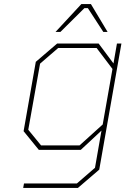

<svg xmlns="http://www.w3.org/2000/svg" viewBox="-20 -737 620 944"><path d="M253 -580 380 -717H427L509 -580H488L412 -697H395L277 -580ZM94 187 98 165H358L447 88L479 -95L377 0H171L96 -92L156 -433L261 -523H465L538 -425L555 -523H577L468 97L363 187ZM182 -22H371L485 -125L533 -398L455 -501H266L177 -424L119 -99Z"/></svg>

Font: Tomorrow Thin
Style: Italic
Weight: 250
Italic angle: -10°
Designer: Tony de Marco, Monica Rizzolli
Foundry: Just in Type
Version: Version 2.002